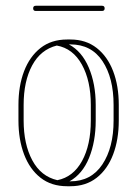

<svg xmlns="http://www.w3.org/2000/svg" viewBox="-20 -642 476 666"><path d="M44 -278Q44 -344 63.5 -395Q83 -446 120.5 -475.5Q158 -505 213 -505H224Q278 -505 315.5 -475.5Q353 -446 372.5 -395Q392 -344 392 -278V-224Q392 -158 372.5 -106.5Q353 -55 315.5 -25.5Q278 4 224 4H213Q158 4 120.5 -25.5Q83 -55 63.5 -106.5Q44 -158 44 -224ZM312 -224Q312 -151 289 -94.5Q266 -38 221 -13H224Q296 -13 335 -71.5Q374 -130 374 -224V-278Q374 -372 335.5 -430Q297 -488 224 -488H219Q264 -464 288 -407.5Q312 -351 312 -278ZM62 -278V-224Q62 -142 92 -86Q122 -30 179 -17Q234 -28 264.5 -83.5Q295 -139 295 -224V-278Q295 -362 264 -418Q233 -474 177 -484Q121 -470 91.5 -415Q62 -360 62 -278ZM334 -622Q343 -622 343 -613Q343 -604 334 -604H104Q95 -604 95 -613Q95 -622 104 -622Z"/></svg>

Font: Libertine Sup Thin
Style: Regular
Weight: 100
Designer: Bastien Sozeau
Foundry: NBR — Bastien Sozeau
Version: Version 2.003; ttfautohint (v1.8.4.7-5d5b);gftools[0.9.33]